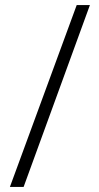

<svg xmlns="http://www.w3.org/2000/svg" viewBox="-20 -735 389 756"><path d="M334 -715 73 1H19L282 -715Z"/></svg>

Font: Noto Sans Lao UI Cond Light
Style: Regular
Weight: 300
Width: 3
Designer: Monotype Design Team
Foundry: Monotype Imaging Inc.
Version: Version 2.000; ttfautohint (v1.8.4.7-5d5b)